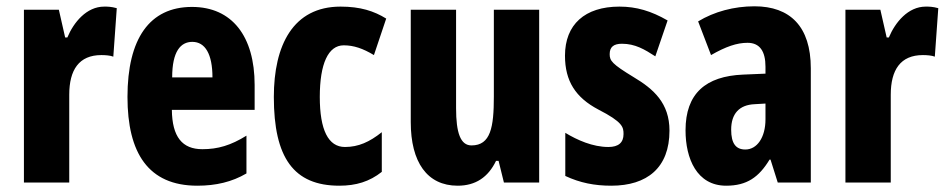

<svg xmlns="http://www.w3.org/2000/svg" viewBox="-20 -631 3014 610"><path d="M311 -610C255 -610 214 -560 194 -512H187L167 -600H56V-51H200V-330C200 -409 231 -456 302 -456C314 -456 330 -455 340 -451L351 -605C333 -610 322 -610 311 -610Z M590 -609C455 -609 385 -508 385 -323C385 -145 451 -41 607 -41C666 -41 717 -53 763 -80V-200C713 -169 672 -157 623 -157C559 -157 527 -196 526 -282H789V-361C789 -516 717 -609 590 -609ZM591 -498C632 -498 655 -459 655 -385H527C527 -468 554 -498 591 -498Z M1058 -41C1111 -41 1154 -54 1193 -85V-211C1154 -180 1119 -164 1076 -164C1023 -164 996 -218 996 -323C996 -429 1023 -487 1072 -487C1104 -487 1133 -477 1168 -456L1207 -572C1168 -596 1125 -610 1062 -610C911 -610 850 -487 850 -323C850 -130 913 -41 1058 -41Z M1693 -600H1549V-324C1549 -227 1539 -169 1478 -169C1443 -169 1429 -209 1429 -287V-600H1285V-243C1285 -116 1337 -41 1434 -41C1491 -41 1531 -68 1556 -120H1564L1581 -51H1693Z M2107 -216C2107 -303 2057 -348 1993 -386C1924 -428 1917 -438 1917 -459C1917 -482 1930 -492 1956 -492C1998 -492 2028 -474 2062 -452L2101 -566C2049 -596 2002 -610 1948 -610C1838 -610 1775 -553 1775 -454C1775 -373 1809 -321 1881 -283C1959 -243 1961 -227 1961 -205C1961 -178 1945 -164 1913 -164C1863 -164 1814 -186 1776 -209V-72C1823 -50 1869 -41 1922 -41C2036 -41 2107 -98 2107 -216Z M2377 -611C2312 -611 2249 -594 2198 -563L2239 -456C2286 -483 2321 -495 2355 -495C2394 -495 2412 -468 2412 -419V-397L2341 -394C2222 -389 2158 -334 2158 -217C2158 -127 2194 -41 2287 -41C2353 -41 2391 -68 2425 -124H2428L2451 -51H2556V-414C2556 -547 2490 -611 2377 -611ZM2378 -300 2412 -302V-252C2412 -194 2385 -156 2348 -156C2318 -156 2303 -175 2303 -219C2303 -269 2328 -298 2378 -300Z M2921 -610C2865 -610 2824 -560 2804 -512H2797L2777 -600H2666V-51H2810V-330C2810 -409 2841 -456 2912 -456C2924 -456 2940 -455 2950 -451L2961 -605C2943 -610 2932 -610 2921 -610Z"/></svg>

Font: Noto Sans Tamil UI ExtraCondensed ExtraBold
Style: Regular
Weight: 800
Width: 2
Designer: Jelle Bosma - Monotype Design Team
Foundry: Monotype Imaging Inc.
Version: Version 2.004